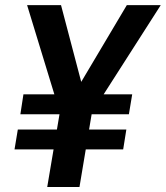

<svg xmlns="http://www.w3.org/2000/svg" viewBox="-20 -748 663 768"><path d="M224.1 -727.5 324.2 -347.2 223.1 -286.6 88.4 -727.5ZM262.2 -348.6 487.3 -727.5H623L340.8 -286.6ZM361.8 -382.3 297.9 0H168.9L233.4 -382.3ZM508.8 -370.6 495.6 -291H61.5L73.7 -370.6ZM485.4 -230 472.7 -150.4H38.1L51.3 -230Z"/></svg>

Font: Inter 18pt SemiBold
Style: Italic
Weight: 600
Italic angle: -9.3988°
Designer: Rasmus Andersson
Foundry: rsms
Version: Version 4.001;git-66647c0bb